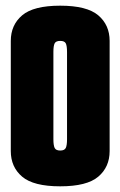

<svg xmlns="http://www.w3.org/2000/svg" viewBox="-20 -648 424 676"><path d="M192 8Q98 8 58 -26Q18 -60 18 -116V-504Q18 -560 58 -594Q98 -628 192 -628Q286 -628 326 -594Q366 -560 366 -504V-116Q366 -60 326 -26Q286 8 192 8ZM192 -118Q207 -118 211.5 -127Q216 -136 216 -158V-464Q216 -487 211.5 -495.5Q207 -504 192 -504Q177 -504 172.5 -495.5Q168 -487 168 -465V-158Q168 -136 172.5 -127Q177 -118 192 -118Z"/></svg>

Font: Smooch Sans Black
Style: Regular
Weight: 900
Designer: Robert E. Leuschke
Foundry: Robert E. Leuschke
Version: Version 1.010; ttfautohint (v1.8.3)